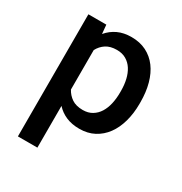

<svg xmlns="http://www.w3.org/2000/svg" viewBox="-172 -666 945 996"><g transform="rotate(30 300.0 -167.5)"><path d="M538.1 -258.8Q538.1 -201.2 524.4 -151.9Q510.7 -102.5 484.4 -66.7Q458 -30.8 419.7 -10.5Q381.3 9.8 331.5 9.8Q286.6 9.8 252.2 -4.9Q217.8 -19.5 192.9 -46.9V203.1H76.2V-528.3H183.6L188.5 -475.1Q213.9 -505.4 248.8 -521.7Q283.7 -538.1 330.1 -538.1Q380.4 -538.1 419.2 -518.6Q458 -499 484.4 -463.6Q510.7 -428.2 524.4 -378.7Q538.1 -329.1 538.1 -269ZM421.4 -269Q421.4 -304.7 414.1 -336.2Q406.7 -367.7 391.6 -391.4Q376.5 -415 353 -428.7Q329.6 -442.4 297.4 -442.4Q258.3 -442.4 232.9 -425.8Q207.5 -409.2 192.9 -381.3V-145Q207.5 -117.7 232.7 -100.6Q257.8 -83.5 298.3 -83.5Q330.6 -83.5 354 -97.7Q377.4 -111.8 392.3 -135.7Q407.2 -159.7 414.3 -191.4Q421.4 -223.1 421.4 -258.8Z"/></g></svg>

Font: TypoPRO Roboto Mono
Style: Regular
Weight: 500
Designer: Google
Version: Version 2.000986; 2015; ttfautohint (v1.3)